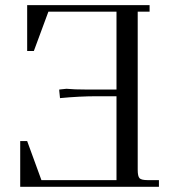

<svg xmlns="http://www.w3.org/2000/svg" viewBox="-20 -722 653 742"><path d="M58.1 0V-176.8H85L140.1 -25.9H430.2V-350.1H355Q287.1 -350.1 211.9 -342.8L209 -371.1V-376L236.8 -378.9Q266.6 -376 314 -376H430.2V-676.8H167L110.8 -524.9H85V-702.1H558.1V-676.8H512.2V-65.9Q512.2 -40.5 519.3 -33.2Q526.4 -25.9 550.8 -25.9H594.2V0Z"/></svg>

Font: Dihjauti S
Style: Regular
Weight: 400
Designer: T. Christopher White
Version: Version 3.0.0